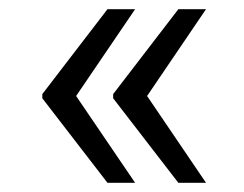

<svg xmlns="http://www.w3.org/2000/svg" viewBox="-20 -566 536 422"><path d="M73 -350V-359.2L216.2 -545.8H277L147.3 -355L277 -164.2H216.2ZM228.7 -350V-359.2L372 -545.8H432.8L303.3 -355L432.8 -164.2H372Z"/></svg>

Font: FreesentationVF
Style: Regular
Weight: 400
Designer: glyphs from Roboto by Christian Robertson / Hangul glyphs from Noto Sans CJK(Source Han Sans) by Jang Soo-young and Kang
Foundry: PT&
Version: Version 2.001;Glyphs 3.3.1 (3343)